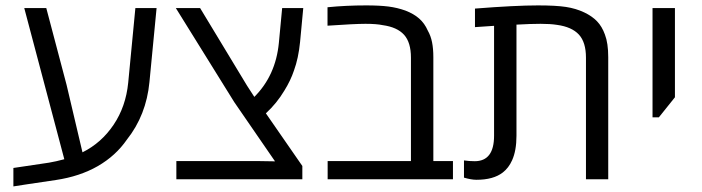

<svg xmlns="http://www.w3.org/2000/svg" viewBox="-20 -660 2584 707"><path d="M29.3 -41.5 160.2 -61Q186.5 -65.4 216.8 -73.7L69.3 -630.4H150.4L225.1 -347.7L283.7 -99.1Q353.5 -133.8 398.4 -200.7Q443.4 -267.6 452.1 -355.5L478.5 -630.4H556.6L530.3 -357.9Q518.6 -235.8 447.3 -146Q406.2 -86.4 340.1 -48.3Q273.9 -10.3 185.5 2.9Q174.3 4.9 77.1 19L29.3 26.4Z M629.4 -66.9H930.7L992.7 -65.9L842.8 -283.7L627.4 -630.4H716.8L889.6 -344.7L916.5 -303.2Q995.1 -381.8 1006.8 -501.5L1019 -630.4H1096.7L1085 -505.9Q1079.1 -445.8 1062.5 -400.4Q1050.3 -363.8 1027.3 -326.7Q999 -279.3 959 -242.7L1093.3 -48.8V0H629.4Z M1186.5 -66.9H1493.2V-447.8Q1493.2 -503.9 1467.8 -532Q1442.4 -560.1 1389.2 -567.4Q1366.2 -572.3 1325.7 -572.3Q1286.1 -572.3 1186 -565.4V-633.3Q1253.9 -640.1 1328.1 -640.1Q1377.4 -640.1 1410.2 -636Q1442.9 -631.8 1472.7 -621.1Q1503.4 -609.4 1523.4 -591.8Q1543.5 -574.2 1555.2 -547.4Q1566.4 -527.8 1571 -504.2Q1575.7 -480.5 1575.7 -449.7V-66.9H1647.9V0H1186.5Z M1688.5 -5.9V-69.3Q1707.5 -66.4 1728 -66.4Q1799.3 -66.4 1799.3 -160.2V-564.9L1729 -560.1V-628.4Q1877 -640.1 1960.9 -640.1Q2026.9 -640.1 2063.7 -634.5Q2100.6 -628.9 2131.3 -614.3Q2160.2 -600.6 2178.5 -581.5Q2196.8 -562.5 2207.5 -532.7Q2219.7 -501 2219.7 -449.7V0H2137.7V-447.8Q2137.7 -504.4 2111.6 -532.7Q2085.4 -561 2031.2 -568.4Q2006.8 -572.3 1970.7 -572.3Q1934.1 -572.3 1881.8 -569.3V-160.2Q1881.8 -105.5 1865.7 -69.8Q1853 -41.5 1831.5 -24.9Q1796.9 2 1734.4 2Q1715.3 2 1688.5 -5.9Z M2382.8 -630.4H2465.3V-301.8L2406.2 -228H2382.8Z"/></svg>

Font: Viking Open Sans
Style: Regular
Weight: 400
Foundry: Ascender Corporation
Version: Version 2.001